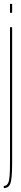

<svg xmlns="http://www.w3.org/2000/svg" viewBox="-24 -740 110 989"><path d="M-4.5 229V218Q13.5 218 20.5 196.5Q27.5 175 27.5 100V-600H38.5V101Q38.5 181 29.5 205Q20.5 229 -4.5 229ZM27.5 -720H38.5V-674H27.5Z"/></svg>

Font: Anybody UltraCondensed Thin
Style: Regular
Weight: 100
Width: 1
Designer: Tyler Finck
Foundry: Etcetera Type Company
Version: Version 1.110